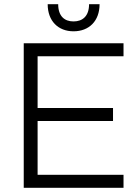

<svg xmlns="http://www.w3.org/2000/svg" viewBox="-20 -894 657 914"><path d="M330 -745C404 -745 454 -794 454 -874H404C404 -817 373 -792 330 -792C287 -792 257 -817 257 -874H207C207 -794 257 -745 330 -745ZM93 -688V0H568V-62H159V-318H518V-380H159V-626H568V-688Z"/></svg>

Font: Roundo
Style: Regular
Weight: 400
Designer: Shiva Nallaperumal
Foundry: Indian Type Foundry
Version: Version 2.000